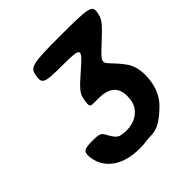

<svg xmlns="http://www.w3.org/2000/svg" viewBox="-190 -860 1018 1018"><g transform="rotate(-45 319.5 -350.5)"><path d="M434 -201C432 -188 427 -175 420 -164C398 -129 357 -107 305 -107C297 -107 289 -108 282 -109C264 -112 249 -108 226 -144C200 -184 209 -197 143 -197C76 -197 64 -191 67 -147C69 -131 72 -117 77 -104C105 -33 178 10 286 10C305 10 324 9 342 6C389 0 423 18 514 -70C548 -102 571 -144 580 -199C590 -264 580 -316 553 -353C477 -458 436 -433 529 -519C621 -604 631 -618 638 -662C644 -706 624 -711 413 -711C201 -711 179 -706 171 -652C162 -597 176 -592 311 -592C445 -592 450 -584 364 -509C277 -433 268 -421 261 -379C254 -337 257 -333 287 -333H320C410 -333 448 -291 434 -201Z"/></g></svg>

Font: Asimov Print
Style: AIt
Weight: 500
Designer: Google
Version: Version 2.000980: 2014